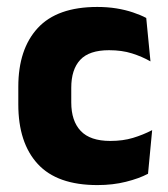

<svg xmlns="http://www.w3.org/2000/svg" viewBox="-20 -525 487 558"><path d="M263.1 12.9Q146.1 12.9 89.7 -48.5Q33.2 -109.9 33.2 -221.7V-272.7Q33.2 -382.2 89.7 -443.5Q146.2 -504.8 262.7 -504.8Q292.4 -504.8 318.5 -500.6Q344.6 -496.3 366.5 -488.9Q388.4 -481.6 405 -472.8L417.3 -346.6Q393 -360.5 363.6 -369.8Q334.2 -379.1 297 -379.1Q239.1 -379.1 213.1 -351Q187.1 -323 187.1 -270V-227.3Q187.1 -173.4 214.7 -144.4Q242.2 -115.4 300.5 -115.4Q337.1 -115.4 366.3 -124.2Q395.5 -133 422.2 -146.8L410.2 -20Q384.1 -6.2 346 3.3Q308 12.9 263.1 12.9Z"/></svg>

Font: Anek Gujarati Medium
Style: Regular
Weight: 500
Designer: Mrunmayee Ghaisas (Gujarati), Yesha Goshar (Latin)
Foundry: Ek Type
Version: Version 1.003